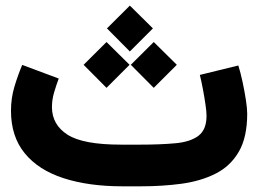

<svg xmlns="http://www.w3.org/2000/svg" viewBox="-20 -655 908 675"><path d="M476.1 0H410.2Q291.5 0 203.4 -28.6Q115.2 -57.1 66.9 -116.2Q18.6 -175.3 18.6 -265.6Q18.6 -310.1 30.8 -350.6Q43 -391.1 58.1 -426.8L186.5 -378.9Q178.2 -356.9 170.4 -330.8Q162.6 -304.7 162.6 -277.8Q163.1 -216.3 217.5 -181.4Q272 -146.5 405.3 -146.5H472.7Q544.4 -146.5 596.9 -151.4Q649.4 -156.2 677.7 -177.7Q706.1 -199.2 706.1 -248Q706.1 -262.2 702.4 -287.6Q698.7 -313 693.4 -341.3Q688 -369.6 682.6 -391.6L817.9 -424.8Q825.7 -399.9 832.8 -366.9Q839.8 -334 844.5 -303.5Q849.1 -272.9 849.1 -255.4Q849.1 -171.9 819.3 -121.1Q789.6 -70.3 737.3 -44.2Q685.1 -18.1 617.9 -9Q550.8 0 476.1 0ZM356 -555.2 436.5 -635.3 517.6 -555.2 436.5 -474.1ZM439.9 -427.2 520.5 -507.3 601.6 -427.2 520.5 -346.2ZM273.9 -427.2 354.5 -507.3 435.5 -427.2 354.5 -346.2Z"/></svg>

Font: Vazir Black FD
Style: Black-FD
Weight: 900
Designer: Saber Rastikerdar
Foundry: Saber Rastikerdar
Version: Version 30.0.0